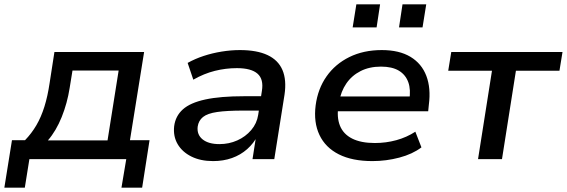

<svg xmlns="http://www.w3.org/2000/svg" viewBox="-45 -731 2604 882"><path d="M-25 131 10 -87H70Q100 -118 122 -155.5Q144 -193 159 -241Q174 -289 183 -350L205 -492H617L552 -87H642L608 131H513L535 0H90L69 131ZM175 -86H449L500 -407H288L275 -327Q264 -257 238.5 -193.5Q213 -130 175 -86Z M934 9Q876 9 834 -12Q792 -33 771 -69Q750 -105 755 -151Q761 -198 795 -228.5Q829 -259 898 -274Q967 -289 1077 -289H1170L1160 -223H1073Q997 -223 952.5 -216.5Q908 -210 887.5 -193.5Q867 -177 863 -149Q859 -112 886 -90.5Q913 -69 963 -69Q1007 -69 1045 -86Q1083 -103 1109 -133.5Q1135 -164 1141 -203L1158 -313Q1167 -367 1138 -392.5Q1109 -418 1043 -418Q992 -418 942 -405.5Q892 -393 843 -365L817 -442Q851 -461 890.5 -474Q930 -487 973 -494Q1016 -501 1057 -501Q1135 -501 1184 -478Q1233 -455 1252.5 -409.5Q1272 -364 1262 -296L1215 0H1115L1132 -109H1139Q1121 -73 1090.5 -46Q1060 -19 1020.5 -5Q981 9 934 9Z M1666 9Q1573 9 1511.5 -22Q1450 -53 1422.5 -111Q1395 -169 1405 -247Q1415 -323 1455 -380Q1495 -437 1560 -469Q1625 -501 1709 -501Q1789 -501 1840.5 -470Q1892 -439 1913.5 -382.5Q1935 -326 1925 -250L1922 -220H1486L1496 -288H1857L1835 -270Q1843 -319 1830.5 -353.5Q1818 -388 1787 -406.5Q1756 -425 1705 -425Q1652 -425 1611.5 -404.5Q1571 -384 1546 -347.5Q1521 -311 1513 -263L1510 -248Q1501 -193 1516.5 -154Q1532 -115 1572.5 -94.5Q1613 -74 1677 -74Q1728 -74 1775.5 -87Q1823 -100 1863 -126L1891 -54Q1850 -23 1789.5 -7Q1729 9 1666 9ZM1788 -605 1804 -711H1913L1896 -605ZM1575 -605 1592 -711H1701L1685 -605Z M2151 0 2215 -406H2014L2028 -492H2539L2525 -406H2325L2261 0Z"/></svg>

Font: Nunito Sans 10pt SemiExpanded SemiBold
Style: Italic
Weight: 600
Width: 6
Italic angle: -9°
Designer: Vernon Adams
Foundry: Vernon Adams
Version: Version 3.101;gftools[0.9.27]